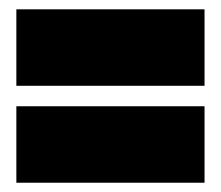

<svg xmlns="http://www.w3.org/2000/svg" viewBox="-20 -500 474 412"><path d="M15.1 -315.9V-480H418.9V-315.9ZM15.1 -107.9V-272H418.9V-107.9Z"/></svg>

Font: Kanit Black
Style: Regular
Weight: 900
Designer: Katatrad Team
Foundry: CadsonDemak
Version: Version 1.000;PS 001.000;hotconv 1.0.88;makeotf.lib2.5.64775